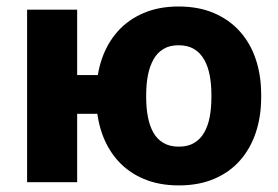

<svg xmlns="http://www.w3.org/2000/svg" viewBox="-20 -558 850 588"><path d="M374.5 -328.1V-209.5H87.9V-328.1ZM216.3 -528.3V0H63V-528.3ZM274.9 -258.8V-269Q274.9 -327.1 291.5 -376.2Q308.1 -425.3 340.1 -461.4Q372.1 -497.6 419.2 -517.8Q466.3 -538.1 526.9 -538.1Q588.4 -538.1 635.5 -517.8Q682.6 -497.6 714.8 -461.4Q747.1 -425.3 763.4 -376.2Q779.8 -327.1 779.8 -269V-258.8Q779.8 -201.2 763.4 -152.1Q747.1 -103 715.1 -66.7Q683.1 -30.3 636 -10.3Q588.9 9.8 527.8 9.8Q466.8 9.8 419.7 -10.3Q372.6 -30.3 340.3 -66.7Q308.1 -103 291.5 -152.1Q274.9 -201.2 274.9 -258.8ZM427.7 -269V-258.8Q427.7 -227.5 432.9 -200.2Q438 -172.9 449.5 -152.3Q460.9 -131.8 480.2 -120.4Q499.5 -108.9 527.8 -108.9Q555.7 -108.9 574.7 -120.4Q593.8 -131.8 605.5 -152.3Q617.2 -172.9 622.3 -200.2Q627.4 -227.5 627.4 -258.8V-269Q627.4 -299.8 622.3 -326.9Q617.2 -354 605.5 -375Q593.8 -396 574.5 -407.7Q555.2 -419.4 526.9 -419.4Q499 -419.4 480 -407.7Q460.9 -396 449.5 -375Q438 -354 432.9 -326.9Q427.7 -299.8 427.7 -269Z"/></svg>

Font: Roboto ExtraBold
Style: Regular
Weight: 800
Designer: Christian Robertson
Foundry: Google
Version: Version 3.009; 2024